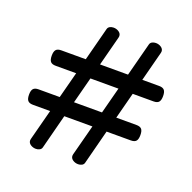

<svg xmlns="http://www.w3.org/2000/svg" viewBox="-110 -700 821 821"><g transform="rotate(20 300.0 -289.5)"><path d="M570.3 -387.2Q570.3 -368.2 563.2 -360.1Q556.2 -352.1 539.6 -352.1H444.8L413.6 -232.4H505.4Q522 -232.4 529.1 -224.4Q536.1 -216.3 536.1 -197.3Q536.1 -178.2 529.1 -170.2Q522 -162.1 505.4 -162.1H395L354.5 -5.4Q352.5 2.4 345 6.6Q337.4 10.7 328.1 10.7Q314.5 10.7 303.7 3.4Q293 -3.9 293 -15.6Q293 -17.1 293.9 -22L330.6 -162.1H202.6L162.1 -5.4Q160.2 2.4 152.6 6.6Q145 10.7 135.7 10.7Q122.1 10.7 111.3 3.4Q100.6 -3.9 100.6 -15.6Q100.6 -17.1 101.6 -22L138.2 -162.1H60.1Q43.5 -162.1 36.4 -170.2Q29.3 -178.2 29.3 -197.3Q29.3 -216.3 36.4 -224.4Q43.5 -232.4 60.1 -232.4H156.2L187.5 -352.1H94.2Q77.6 -352.1 70.6 -360.1Q63.5 -368.2 63.5 -387.2Q63.5 -406.2 70.6 -414.3Q77.6 -422.4 94.2 -422.4H205.6L245.1 -574.2Q247.1 -582 254.6 -586.2Q262.2 -590.3 271.5 -590.3Q285.2 -590.3 295.9 -583Q306.6 -575.7 306.6 -564Q306.6 -562.5 305.7 -557.6L270.5 -422.4H397.9L437.5 -574.2Q439.5 -582 447 -586.2Q454.6 -590.3 463.9 -590.3Q477.5 -590.3 488.3 -583Q499 -575.7 499 -564Q499 -562.5 498 -557.6L462.9 -422.4H539.6Q556.2 -422.4 563.2 -414.3Q570.3 -406.2 570.3 -387.2ZM379.9 -352.1H252.4L221.2 -232.4H348.6Z"/></g></svg>

Font: Courier Prime Code
Style: Regular
Weight: 400
Designer: Alan Dague-Greene
Foundry: Quote-Unquote Apps
Version: Version 3.0318